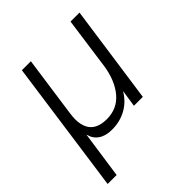

<svg xmlns="http://www.w3.org/2000/svg" viewBox="-185 -613 907 907"><g transform="rotate(-45 268.0 -160.0)"><path d="M106.5 -493H166.5L124 -192Q120.5 -167.5 120.5 -152.5Q120.5 -45.5 227 -45.5Q297 -45.5 340 -97Q383 -148.5 395.5 -234L431.5 -493H491.5L421.5 0H362L375 -85.5Q348 -40 305.2 -16.5Q262.5 7 209.5 7Q167.5 7 141.5 -10.8Q115.5 -28.5 107 -62.5L73 173.5H13Z"/></g></svg>

Font: HK Grotesk Light
Style: Italic
Weight: 300
Italic angle: -16°
Designer: Alfredo Marco Pradil
Foundry: Hanken Design Co.
Version: Version 3.001